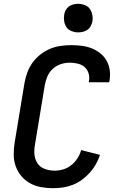

<svg xmlns="http://www.w3.org/2000/svg" viewBox="-20 -980 640 1008"><path d="M259 8Q227 8 196 2.5Q165 -3 138.5 -17.5Q112 -32 92.5 -55Q73 -78 62.5 -107Q52 -136 52 -168Q52 -200 57 -232L109 -547Q114 -574 124 -601Q134 -628 151.5 -652Q169 -676 193 -694.5Q217 -713 243.5 -724Q270 -735 298.5 -739Q327 -743 354 -743Q382 -743 409.5 -739.5Q437 -736 461 -726.5Q485 -717 505.5 -701Q526 -685 539 -662.5Q552 -640 556 -612.5Q560 -585 555 -557L553 -548H446L447 -553Q451 -575 445 -595Q439 -615 424 -628Q409 -641 388 -646Q367 -651 346 -651Q322 -651 298.5 -643Q275 -635 256.5 -618Q238 -601 228.5 -578Q219 -555 215 -532L163 -217Q160 -200 160 -182.5Q160 -165 164.5 -149Q169 -133 178.5 -120Q188 -107 202.5 -99Q217 -91 233.5 -87.5Q250 -84 268 -84Q290 -84 313 -91Q336 -98 355 -113.5Q374 -129 387 -149.5Q400 -170 406 -192L505 -167Q497 -142 483.5 -118Q470 -94 451.5 -73.5Q433 -53 410.5 -36.5Q388 -20 363 -10Q338 0 311.5 4Q285 8 259 8ZM390 -810Q373 -810 356 -816.5Q339 -823 329.5 -836.5Q320 -850 317 -867.5Q314 -885 317 -903Q319 -916 325.5 -927.5Q332 -939 342.5 -946.5Q353 -954 365.5 -957Q378 -960 391 -960Q408 -960 425 -953.5Q442 -947 451.5 -933.5Q461 -920 464.5 -902.5Q468 -885 465 -867Q462 -854 456 -842.5Q450 -831 439 -823.5Q428 -816 415.5 -813Q403 -810 390 -810Z"/></svg>

Font: Iosevka Semibold Extended
Style: Italic
Weight: 600
Width: 7
Italic angle: -9°
Monospace: yes
Designer: Belleve Invis
Foundry: Belleve Invis
Version: Version 32.5.0; ttfautohint (v1.8.4)